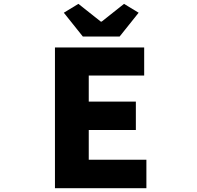

<svg xmlns="http://www.w3.org/2000/svg" viewBox="-20 -995 1040 1015"><path d="M270.5 0V-744.1H742.2V-595.7H449.2V-458H698.2V-307.6H449.2V-150.4H753.9V0ZM418 -801.8 317.4 -927.7 394.5 -974.6 512.7 -880.9H517.6L635.7 -974.6L712.9 -927.7L612.3 -801.8Z"/></svg>

Font: Gen Shin Gothic Monospace Heavy
Style: Bold
Weight: 800
Designer: [Source Han Sans]
Ryoko NISHIZUKA  (kana & ideographs); Paul D. Hunt (Latin, Greek & Cyrillic); Wenlong ZHANG  (bopomofo
Version: Version 1.002.20150607